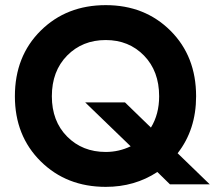

<svg xmlns="http://www.w3.org/2000/svg" viewBox="-20 -718 837 748"><path d="M392 10Q239 10 138.5 -89.5Q38 -189 38 -343Q38 -499 138.5 -598.5Q239 -698 392 -698Q544 -698 644 -598.5Q744 -499 744 -343Q744 -213 672 -121L797 0H642L593 -48Q505 10 392 10ZM392 -126Q443 -126 489 -148L312 -319H467L568 -221Q600 -273 600 -343Q600 -441 541 -501.5Q482 -562 392 -562Q301 -562 241.5 -501.5Q182 -441 182 -343Q182 -246 241.5 -186Q301 -126 392 -126Z"/></svg>

Font: Roundo SemiBold
Style: Regular
Weight: 600
Designer: Namrata Goyal (Gurmukhi), Shiva Nallaperumal (Latin)
Foundry: Indian Type Foundry
Version: Version 1.000;PS 1.0;hotconv 1.0.88;makeotf.lib2.5.647800